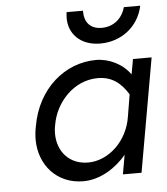

<svg xmlns="http://www.w3.org/2000/svg" viewBox="-52 -760 714 822"><g transform="rotate(-5 305.0 -349.0)"><path d="M373 -419.9C432.6 -419.9 471.7 -389.6 502.9 -338.9L487.3 -245.1C471.7 -140.6 388.7 -63.5 300.8 -63.5C221.7 -63.5 169.9 -120.1 169.9 -199.2C169.9 -210.9 170.9 -223.6 173.8 -236.3C189.5 -331.1 268.6 -419.9 373 -419.9ZM372.1 -498C239.3 -498 118.2 -398.4 90.8 -236.3C86.9 -216.8 85 -198.2 85 -180.7C85 -72.3 159.2 14.6 273.4 14.6C347.7 14.6 416 -31.2 459 -83L444.3 0H524.4L610.4 -488.3H530.3L518.6 -422.9C486.3 -469.7 427.7 -498 372.1 -498ZM510.7 -712.9C498 -666 460.9 -632.8 409.2 -632.8C357.4 -632.8 335 -666 335 -709V-712.9H264.6C263.7 -704.1 262.7 -695.3 262.7 -686.5C262.7 -621.1 310.5 -566.4 397.5 -566.4C486.3 -566.4 562.5 -623 581.1 -712.9Z"/></g></svg>

Font: Sen-gleads
Style: Italic
Weight: 400
Designer: Kosal Sen, Philatype
Foundry: Philatype
Version: Version 1.004; ttfautohint (v1.8.3)